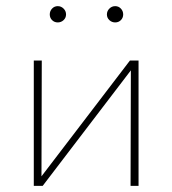

<svg xmlns="http://www.w3.org/2000/svg" viewBox="-20 -605 561 625"><path d="M142 -558Q142 -569 149.5 -577Q157 -585 168 -585Q179 -585 187 -577Q195 -569 195 -558Q195 -547 187 -539.5Q179 -532 168 -532Q157 -532 149.5 -539.5Q142 -547 142 -558ZM328 -558Q328 -569 336 -577Q344 -585 355 -585Q366 -585 373.5 -577Q381 -569 381 -558Q381 -547 373.5 -539.5Q366 -532 355 -532Q344 -532 336 -539.5Q328 -547 328 -558ZM431 0H405L406 -376L119 0H90V-408H116L115 -31L403 -408H431Z"/></svg>

Font: Ysabeau Infant Extralight
Style: Regular
Weight: 200
Designer: Christian Thalmann (Catharsis Fonts)
Version: Version 0.003